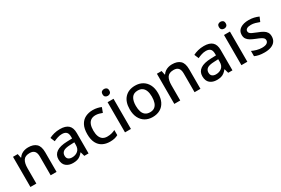

<svg xmlns="http://www.w3.org/2000/svg" viewBox="87 -1852 4351 2971"><g transform="rotate(-30 2263.0 -367.0)"><path d="M82 0V-539H166L181 -466H186Q204 -494 230.5 -512.5Q257 -531 289 -540Q321 -549 355 -549Q450 -549 499.5 -502.5Q549 -456 549 -351V0H444V-336Q444 -399 417 -430Q390 -461 333 -461Q251 -461 219.5 -412.5Q188 -364 188 -272V0Z M840 10Q767 10 719 -29.5Q671 -69 671 -153Q671 -234 734 -277.5Q797 -321 925 -325L1016 -328V-356Q1016 -418 989 -442Q962 -466 913 -466Q873 -466 834.5 -453.5Q796 -441 762 -425L730 -502Q767 -522 817 -535Q867 -548 924 -548Q1023 -548 1072 -503.5Q1121 -459 1121 -365V0H1045L1024 -75H1020Q997 -46 972.5 -27Q948 -8 916.5 1Q885 10 840 10ZM871 -73Q933 -73 974.5 -107.5Q1016 -142 1016 -212V-259L943 -256Q852 -253 816.5 -227Q781 -201 781 -154Q781 -112 806 -92.5Q831 -73 871 -73Z M1502 10Q1429 10 1372.5 -19Q1316 -48 1284 -109.5Q1252 -171 1252 -267Q1252 -366 1285.5 -428.5Q1319 -491 1377.5 -520Q1436 -549 1510 -549Q1553 -549 1592 -540Q1631 -531 1658 -518L1626 -432Q1600 -443 1568.5 -451Q1537 -459 1508 -459Q1459 -459 1426 -437.5Q1393 -416 1377 -373.5Q1361 -331 1361 -268Q1361 -206 1377.5 -164Q1394 -122 1425.5 -101Q1457 -80 1504 -80Q1548 -80 1583 -89.5Q1618 -99 1647 -114V-23Q1619 -7 1584.5 1.5Q1550 10 1502 10Z M1772 0V-539H1878V0ZM1826 -622Q1800 -622 1782.5 -636.5Q1765 -651 1765 -683Q1765 -716 1782.5 -730Q1800 -744 1826 -744Q1850 -744 1868 -730Q1886 -716 1886 -683Q1886 -651 1868 -636.5Q1850 -622 1826 -622Z M2264 10Q2191 10 2134.5 -22.5Q2078 -55 2045.5 -118Q2013 -181 2013 -271Q2013 -404 2081 -476.5Q2149 -549 2267 -549Q2341 -549 2397.5 -516.5Q2454 -484 2486.5 -422Q2519 -360 2519 -271Q2519 -181 2488 -118Q2457 -55 2399.5 -22.5Q2342 10 2264 10ZM2266 -75Q2316 -75 2347.5 -98.5Q2379 -122 2394 -166Q2409 -210 2409 -271Q2409 -332 2393.5 -374.5Q2378 -417 2346.5 -440Q2315 -463 2265 -463Q2190 -463 2156 -412Q2122 -361 2122 -271Q2122 -210 2137 -166Q2152 -122 2184 -98.5Q2216 -75 2266 -75Z M2653 0V-539H2737L2752 -466H2757Q2775 -494 2801.5 -512.5Q2828 -531 2860 -540Q2892 -549 2926 -549Q3021 -549 3070.5 -502.5Q3120 -456 3120 -351V0H3015V-336Q3015 -399 2988 -430Q2961 -461 2904 -461Q2822 -461 2790.5 -412.5Q2759 -364 2759 -272V0Z M3411 10Q3338 10 3290 -29.5Q3242 -69 3242 -153Q3242 -234 3305 -277.5Q3368 -321 3496 -325L3587 -328V-356Q3587 -418 3560 -442Q3533 -466 3484 -466Q3444 -466 3405.5 -453.5Q3367 -441 3333 -425L3301 -502Q3338 -522 3388 -535Q3438 -548 3495 -548Q3594 -548 3643 -503.5Q3692 -459 3692 -365V0H3616L3595 -75H3591Q3568 -46 3543.5 -27Q3519 -8 3487.5 1Q3456 10 3411 10ZM3442 -73Q3504 -73 3545.5 -107.5Q3587 -142 3587 -212V-259L3514 -256Q3423 -253 3387.5 -227Q3352 -201 3352 -154Q3352 -112 3377 -92.5Q3402 -73 3442 -73Z M3852 0V-539H3958V0ZM3906 -622Q3880 -622 3862.5 -636.5Q3845 -651 3845 -683Q3845 -716 3862.5 -730Q3880 -744 3906 -744Q3930 -744 3948 -730Q3966 -716 3966 -683Q3966 -651 3948 -636.5Q3930 -622 3906 -622Z M4264 10Q4208 10 4166 1.5Q4124 -7 4090 -23V-117Q4126 -99 4173 -86Q4220 -73 4264 -73Q4325 -73 4352.5 -92Q4380 -111 4380 -143Q4380 -162 4369 -176.5Q4358 -191 4330 -206Q4302 -221 4250 -241Q4199 -261 4163.5 -281.5Q4128 -302 4108.5 -330.5Q4089 -359 4089 -403Q4089 -474 4146 -511.5Q4203 -549 4295 -549Q4345 -549 4388.5 -539Q4432 -529 4472 -511L4438 -432Q4403 -446 4365 -456.5Q4327 -467 4290 -467Q4242 -467 4216.5 -451.5Q4191 -436 4191 -409Q4191 -390 4203 -375.5Q4215 -361 4244.5 -347.5Q4274 -334 4324 -314Q4375 -295 4410 -274.5Q4445 -254 4463.5 -225Q4482 -196 4482 -152Q4482 -100 4456.5 -64Q4431 -28 4382 -9Q4333 10 4264 10Z"/></g></svg>

Font: Noto Sans Symbols Medium
Style: Regular
Weight: 500
Version: Version 2.002